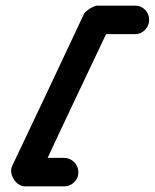

<svg xmlns="http://www.w3.org/2000/svg" viewBox="-20 -611 549 681"><path d="M459 -591Q480 -591 494.5 -576.5Q509 -562 509 -541Q509 -520 494.5 -505Q480 -490 459 -490Q425 -490 391.5 -490Q358 -490 324 -490Q320 -490 327.5 -496Q335 -502 345 -508Q355 -515 363 -519Q371 -523 370 -519Q306 -384 242 -249Q178 -114 115 22Q110 32 97.5 22Q85 12 75 -4Q65 -20 61 -35.5Q57 -51 69 -51Q103 -51 137.5 -51Q172 -51 207 -51Q207 -51 207 -51Q207 -51 207 -51Q228 -51 243 -36Q258 -21 258 0Q258 21 243 35.5Q228 50 207 50Q172 50 137.5 50Q103 50 69 50Q57 50 46.5 43Q36 36 29 25Q22 14 20 1.5Q18 -11 23 -22Q87 -157 151 -292Q215 -427 278 -562Q280 -566 286 -571Q292 -576 299 -581Q306 -585 313 -588Q320 -591 324 -591Q358 -591 391.5 -591Q425 -591 459 -591Q459 -591 459 -591Q459 -591 459 -591Z"/></svg>

Font: FRB American Cursive Ultra
Style: Bold Italic
Weight: 1000
Italic angle: -25°
Version: Version 2.0;Modular Font Editor K font №1